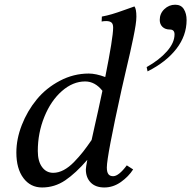

<svg xmlns="http://www.w3.org/2000/svg" viewBox="-20 -809 828 831"><path d="M562 -781.2Q570.3 -770 570.3 -736.8Q570.3 -722.2 566.9 -699.7Q563.5 -677.2 556.6 -643.8Q549.8 -610.4 543 -580.8Q536.1 -551.3 524.9 -502.9Q513.7 -454.6 506.3 -421.9Q442.4 -132.3 442.4 -84Q442.4 -64.5 449 -55.4Q455.6 -46.4 469.7 -46.4Q493.7 -46.4 528.8 -93.3L556.2 -75.7Q536.6 -44.9 503.2 -21.2Q469.7 2.4 431.6 2.4Q393.6 2.4 372.6 -19Q351.6 -40.5 351.6 -75.7Q351.6 -84.5 357.9 -117.2Q307.6 -59.1 262 -28.3Q216.3 2.4 162.1 2.4Q111.8 2.4 81.3 -38.3Q50.8 -79.1 50.8 -148.9Q50.8 -207.5 74.5 -268.1Q98.1 -328.6 138.7 -378.2Q179.2 -427.7 238.8 -459.2Q298.3 -490.7 364.3 -490.7Q395 -490.7 435.5 -475.6Q469.7 -646.5 469.7 -689.5Q469.7 -705.6 462.2 -711.7Q454.6 -717.8 439.9 -717.8Q427.7 -717.8 419.9 -715.8L420.9 -737.3Q442.4 -741.2 464.8 -747.8Q487.3 -754.4 519.5 -766.1Q551.8 -777.8 562 -781.2ZM210.4 -61Q232.9 -61 255.9 -73.2Q278.8 -85.4 300.8 -108.2Q322.8 -130.9 339.6 -152.3Q356.4 -173.8 376.5 -203.1Q380.4 -220.7 389.9 -263.7Q399.4 -306.6 404.8 -330.1Q410.6 -358.4 423.3 -416Q391.1 -456.5 348.6 -456.5Q295.4 -456.5 247.8 -414.8Q200.2 -373 171.9 -303.2Q143.6 -233.4 143.6 -155.3Q143.6 -111.3 161.9 -86.2Q180.2 -61 210.4 -61ZM618.7 -500 614.7 -518.6Q669.4 -549.3 702.4 -586.7Q735.4 -624 735.4 -660.2Q735.4 -681.2 715.3 -681.2Q695.3 -681.2 683.3 -692.6Q671.4 -704.1 671.4 -722.7Q671.4 -750.5 691.4 -769.5Q711.4 -788.6 738.3 -788.6Q763.7 -788.6 775.6 -769.5Q787.6 -750.5 787.6 -722.2Q787.6 -654.8 743.4 -597.7Q699.2 -540.5 618.7 -500Z"/></svg>

Font: Flanker
Style: Italic
Weight: 400
Italic angle: -12°
Designer: Flanker
Version: Version 2.027